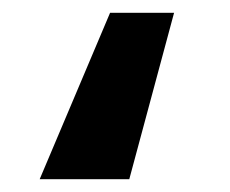

<svg xmlns="http://www.w3.org/2000/svg" viewBox="-20 -170 359 300"><path d="M182 110H42L152 -150H252Z"/></svg>

Font: M PLUS 1p Medium
Style: Regular
Weight: 500
Version: Version 1.062